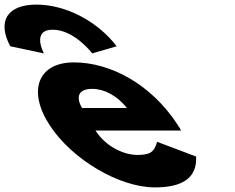

<svg xmlns="http://www.w3.org/2000/svg" viewBox="-318 -799 1021 834"><path d="M468.7 -232C465.8 -238 458.7 -249 454.2 -256C337.6 -436 159 -528 3 -528C-152 -528 -200 -406 -102.8 -256C-6.3 -107 199.7 15 354.7 15C468.7 15 538.8 -22 533.9 -119L364.5 -183C351.3 -137 333.4 -126 276.4 -126C231.4 -126 147.9 -153 96.7 -232ZM38.3 -330C10.8 -377 21.5 -413 82.5 -413C134.5 -413 190.3 -384 233.3 -330ZM-127.3 -567C-127.3 -567 -183 -670 -89 -670C5 -670 82.7 -567 82.7 -567L188.7 -598C107.4 -705 -30.6 -779 -159.6 -779C-288.6 -779 -330.6 -705 -273.3 -598Z"/></svg>

Font: Hussar
Style: BdOpOblSeven
Weight: 700
Foundry: Cannot Into Space Fonts
Version: Version 2.00